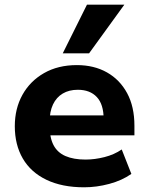

<svg xmlns="http://www.w3.org/2000/svg" viewBox="-20 -786 632 817"><path d="M338 11Q244 11 177.5 -21Q111 -53 77 -111.5Q43 -170 43 -249Q43 -324 75.5 -382.5Q108 -441 167.5 -475Q227 -509 307 -509Q380 -509 435 -478Q490 -447 521 -389.5Q552 -332 552 -251V-210H170V-295H435L421 -280Q421 -342 392 -373Q363 -404 311 -404Q274 -404 247 -388Q220 -372 205.5 -341.5Q191 -311 191 -266V-253Q191 -201 207.5 -169Q224 -137 258.5 -122Q293 -107 344 -107Q383 -107 424.5 -117.5Q466 -128 498 -150L539 -46Q499 -18 445 -3.5Q391 11 338 11ZM247 -559 350 -766H509L359 -559Z"/></svg>

Font: Nunito Sans 9pt ExtraBold
Style: Regular
Weight: 800
Version: Version 3.101;gftools[0.9.27]